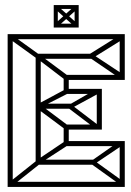

<svg xmlns="http://www.w3.org/2000/svg" viewBox="-20 -734 515 754"><path d="M23 0 10 -13 122 -102 135 -89ZM10 0V-600H30V0ZM120 -97V-521H140V-97ZM240 -223 127 -307 142 -320 253 -237ZM240 -225V-245H370V-225ZM141 -313 126 -324 240 -385 253 -370ZM122 -506 15 -583 28 -596 135 -519ZM140 -307V-327H260V-307ZM240 -365V-385H370V-365ZM360 -225 240 -316 255 -327 373 -237ZM257 -307 240 -316 360 -385 373 -370ZM360 -225V-385H380V-225ZM230 -160V-245H250V-160ZM20 0V-20H460V0ZM141 -95 126 -106 236 -180 249 -165ZM126 -87V-107H350V-87ZM236 -160V-180H460V-160ZM450 -10 330 -96 345 -107 463 -22ZM347 -87 330 -96 450 -180 463 -165ZM450 0V-180H470V0ZM20 -600H460V-580H20ZM141 -515 249 -435 236 -420 126 -504ZM126 -523H350V-503H126ZM230 -440H460V-420H230ZM446 -593 463 -580 344 -506 329 -520ZM345 -520 463 -442 450 -427 327 -511ZM450 -600H470V-420H450ZM230 -365V-440H250V-365ZM193 -626V-641H287V-626ZM206 -629 195 -640 234 -675 242 -661ZM191 -626V-714H207V-626ZM232 -662V-678H248V-662ZM273 -626V-714H289V-626ZM197 -699V-714H287V-699ZM206 -711 242 -679 234 -665 195 -700ZM274 -629 238 -661 246 -675 285 -640ZM274 -711 285 -700 246 -665 238 -679Z"/></svg>

Font: Octagon Variable
Style: Regular
Weight: 400
Designer: Alexander Royter, Emma Schmalisch, Felix Willnauer, Friederike Temme, Greta Wachholz, Jason Tsiakas, Julia Baskal, Julia
Foundry: Type Design @ HAW Hamburg
Version: Version 1.000